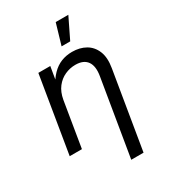

<svg xmlns="http://www.w3.org/2000/svg" viewBox="-226 -848 1019 1157"><g transform="rotate(-30 283.5 -269.0)"><path d="M161.6 -313 109.9 0H24.9L112.3 -529.3H195.3L173.8 -400.9H155.3Q180.7 -449.2 210.2 -479.5Q239.7 -509.8 274.9 -523.7Q310.1 -537.6 350.6 -537.6Q404.3 -537.6 444.1 -514.9Q483.9 -492.2 502.7 -446.5Q521.5 -400.9 509.8 -332L420.9 204.1H335.4L423.3 -325.7Q434.6 -391.1 410.4 -425.5Q386.2 -460 329.1 -460Q291 -460 255.9 -444.1Q220.7 -428.2 195.6 -395.8Q170.4 -363.3 161.6 -313ZM313.5 -597.7 356 -742.2H443.8L373.5 -597.7Z"/></g></svg>

Font: Inter 24pt
Style: Italic
Weight: 400
Italic angle: -9.3988°
Designer: Rasmus Andersson
Foundry: rsms
Version: Version 4.001;git-66647c0bb